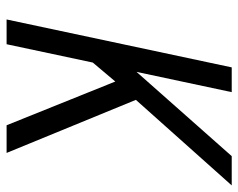

<svg xmlns="http://www.w3.org/2000/svg" viewBox="-92 -648 740 597"><g transform="rotate(90 278.5 -350.0)"><path d="M204 -404 267 -700H190L41 0H118L175 -268L234 -338L370 0H456L291 -402L557 -700H466Z"/></g></svg>

Font: Advent Pro Medium
Style: Italic
Weight: 500
Italic angle: -12°
Version: Version 3.000